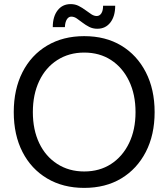

<svg xmlns="http://www.w3.org/2000/svg" viewBox="-20 -898 820 935"><path d="M390 17Q287 17 209.5 -29Q132 -75 89.5 -158Q47 -241 47 -352Q47 -463 89.5 -546.5Q132 -630 209.5 -676Q287 -722 390 -722Q494 -722 570.5 -676Q647 -630 690 -546.5Q733 -463 733 -352Q733 -241 690 -158Q647 -75 570.5 -29Q494 17 390 17ZM390 -63Q465 -63 521 -99.5Q577 -136 608.5 -201Q640 -266 640 -352Q640 -438 608.5 -503.5Q577 -569 521 -605.5Q465 -642 390 -642Q316 -642 259 -605.5Q202 -569 171 -503.5Q140 -438 140 -352Q140 -266 171 -201Q202 -136 259 -99.5Q316 -63 390 -63ZM454 -758Q432 -758 414.5 -767Q397 -776 382 -787.5Q367 -799 354 -808Q341 -817 327 -817Q314 -817 305.5 -803.5Q297 -790 296 -766H237Q237 -817 260.5 -847.5Q284 -878 324 -878Q346 -878 363.5 -869Q381 -860 396.5 -848.5Q412 -837 425 -828.5Q438 -820 451 -820Q465 -820 473.5 -833Q482 -846 482 -870H541Q541 -819 517.5 -788.5Q494 -758 454 -758Z"/></svg>

Font: TikTok Sans 24pt
Style: Regular
Weight: 400
Version: Version 4.000